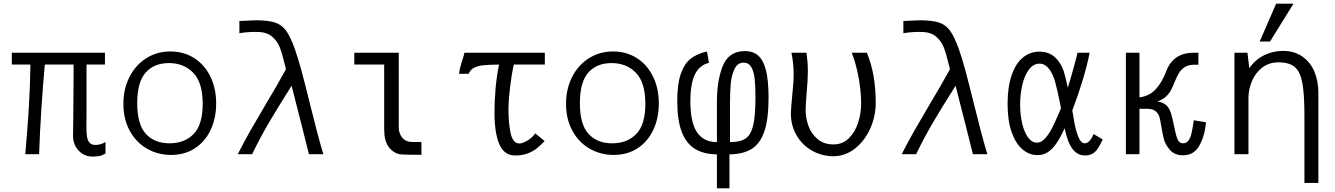

<svg xmlns="http://www.w3.org/2000/svg" viewBox="-20 -836 7240 1041"><path d="M376 -99 377 -181Q377.5 -244 378.2 -313.8Q379 -383.5 379 -446.5V-486H223Q200.5 -239 192 0H117Q129 -134.5 136 -247Q143 -359.5 145 -486H44V-550H549V-486H449V-209L448.5 -146Q448.5 -113.5 452 -93.2Q455.5 -73 466.2 -61.5Q477 -50 498 -50Q510.5 -50 524.8 -54Q539 -58 552 -66V-4Q535 6.5 519.5 9.8Q504 13 480 13Q452 13 428 -1.8Q404 -16.5 390 -42Q376 -67.5 376 -99Z M649 -273Q649 -353 681.5 -417.8Q714 -482.5 772.2 -519.8Q830.5 -557 904 -557Q976 -557 1032.2 -521.5Q1088.5 -486 1120.2 -421.8Q1152 -357.5 1152 -275Q1152 -195.5 1122.2 -132Q1092.5 -68.5 1037 -32.2Q981.5 4 907.5 4Q835.5 4 776.5 -30.2Q717.5 -64.5 683.2 -127.5Q649 -190.5 649 -273ZM1079 -273Q1079 -388.5 1028 -441.2Q977 -494 895.5 -494Q815.5 -494 769.8 -442.5Q724 -391 724 -277Q724 -160.5 771.2 -109.8Q818.5 -59 899 -59Q980 -59 1029.5 -109.2Q1079 -159.5 1079 -273Z M1422 -272.5Q1449 -317.5 1477.8 -367Q1506.5 -416.5 1530.5 -460.5L1523.5 -488.5Q1510 -546.5 1496.2 -581Q1482.5 -615.5 1453 -639.2Q1423.5 -663 1372 -663Q1343.5 -663 1323 -661.5Q1302.5 -660 1278 -656V-722L1295 -723Q1352 -726 1367 -726Q1434.5 -726 1471.2 -713.8Q1508 -701.5 1531.5 -669Q1555 -636.5 1579 -569Q1597 -518 1614.2 -454Q1631.5 -390 1658.5 -281Q1682 -186.5 1698.2 -124.5Q1714.5 -62.5 1733 0H1655L1618 -147.5Q1564 -359.5 1561 -371Q1487.5 -255 1439 -172.5Q1390.5 -90 1347 0H1269Q1305 -70.5 1337.2 -127Q1369.5 -183.5 1422 -272.5Z M2063 -135V-486H1901V-550H2142V-145Q2142 -112.5 2161.2 -89.2Q2180.5 -66 2216 -66H2265V3.5Q2240 3.5 2199 2.8Q2158 2 2148 0.5Q2112 -6.5 2087.5 -39.2Q2063 -72 2063 -135Z M2489 -517Q2492.5 -527.5 2495 -536.8Q2497.5 -546 2498 -550H2934V-486H2766Q2753.5 -431 2745.8 -366.2Q2738 -301.5 2737 -256V-236.5Q2737 -164.5 2749.2 -111.2Q2761.5 -58 2797 -58Q2809 -58 2826.5 -66.5Q2844 -75 2859.5 -88Q2875 -101 2882 -113L2933 -71Q2909.5 -47 2890 -31.2Q2870.5 -15.5 2841.2 -4.2Q2812 7 2773 7Q2714 7 2687.5 -53.5Q2661 -114 2661 -227Q2661 -290 2667.2 -359.2Q2673.5 -428.5 2686 -486Q2632 -485.5 2601 -482.2Q2570 -479 2550 -468.5Q2530 -458 2521 -436H2469Q2471 -462.5 2489 -517Z M3049 -273Q3049 -353 3081.5 -417.8Q3114 -482.5 3172.2 -519.8Q3230.5 -557 3304 -557Q3376 -557 3432.2 -521.5Q3488.5 -486 3520.2 -421.8Q3552 -357.5 3552 -275Q3552 -195.5 3522.2 -132Q3492.5 -68.5 3437 -32.2Q3381.5 4 3307.5 4Q3235.5 4 3176.5 -30.2Q3117.5 -64.5 3083.2 -127.5Q3049 -190.5 3049 -273ZM3479 -273Q3479 -388.5 3428 -441.2Q3377 -494 3295.5 -494Q3215.5 -494 3169.8 -442.5Q3124 -391 3124 -277Q3124 -160.5 3171.2 -109.8Q3218.5 -59 3299 -59Q3380 -59 3429.5 -109.2Q3479 -159.5 3479 -273Z M3867 1Q3793.5 0 3746.2 -30Q3699 -60 3675.5 -123.2Q3652 -186.5 3652 -287Q3652 -381 3671.5 -436.5Q3691 -492 3725.8 -518.5Q3760.5 -545 3813 -557L3824 -495.5Q3770.5 -482 3746.8 -430.5Q3723 -379 3723 -288Q3723 -172.5 3759 -119Q3795 -65.5 3867 -65.5V-281Q3867 -403 3900 -481Q3933 -559 4019 -559Q4063.5 -559 4091.5 -534Q4119.5 -509 4133.2 -453.8Q4147 -398.5 4147 -307Q4147 -192.5 4125 -125.8Q4103 -59 4056.8 -29.5Q4010.5 0 3935 1V185H3867ZM4076 -312Q4076 -372.5 4071.2 -412Q4066.5 -451.5 4052.5 -474Q4038.5 -496.5 4012.5 -496.5Q3978.5 -496.5 3962 -461Q3945.5 -425.5 3941.8 -381.2Q3938 -337 3938 -281V-65.5Q3993.5 -65.5 4022.5 -85Q4051.5 -104.5 4063.8 -156.8Q4076 -209 4076 -312Z M4268 -221.5Q4268 -228 4269 -242Q4270 -260.5 4271.8 -278.5Q4273.5 -296.5 4275 -314Q4279 -355 4281 -381.5Q4283 -408 4283 -435Q4283 -493 4271 -550H4352Q4360 -504 4360 -448Q4360 -401 4353 -326Q4348 -262 4348 -239Q4348 -196.5 4363.2 -153.8Q4378.5 -111 4412.5 -82Q4446.5 -53 4499 -53Q4549.5 -53 4583.2 -87.2Q4617 -121.5 4633 -172.2Q4649 -223 4649 -273Q4649 -342 4634.8 -418Q4620.5 -494 4598 -550H4680Q4704 -492 4716 -425.2Q4728 -358.5 4728 -278.5Q4728 -205 4697.8 -138Q4667.5 -71 4614.8 -30Q4562 11 4499 11Q4436.5 11 4383.5 -18.8Q4330.5 -48.5 4299.2 -101.5Q4268 -154.5 4268 -221.5Z M5022 -272.5Q5049 -317.5 5077.8 -367Q5106.5 -416.5 5130.5 -460.5L5123.5 -488.5Q5110 -546.5 5096.2 -581Q5082.5 -615.5 5053 -639.2Q5023.5 -663 4972 -663Q4943.5 -663 4923 -661.5Q4902.5 -660 4878 -656V-722L4895 -723Q4952 -726 4967 -726Q5034.5 -726 5071.2 -713.8Q5108 -701.5 5131.5 -669Q5155 -636.5 5179 -569Q5197 -518 5214.2 -454Q5231.5 -390 5258.5 -281Q5282 -186.5 5298.2 -124.5Q5314.5 -62.5 5333 0H5255L5218 -147.5Q5164 -359.5 5161 -371Q5087.5 -255 5039 -172.5Q4990.5 -90 4947 0H4869Q4905 -70.5 4937.2 -127Q4969.5 -183.5 5022 -272.5Z M5443 -272.5Q5443 -364.5 5465 -428.2Q5487 -492 5526 -524Q5565 -556 5615.5 -556Q5666 -556 5699 -526.5Q5732 -497 5748 -448Q5758 -415 5769.5 -360.5Q5786.5 -415 5801.5 -469.8Q5816.5 -524.5 5822 -550H5888Q5873.5 -477.5 5847.8 -393.8Q5822 -310 5794 -237.5L5804 -178Q5812 -130.5 5826.2 -94.8Q5840.5 -59 5862 -59Q5875 -59 5887.8 -72.8Q5900.5 -86.5 5909 -109.5L5959 -79.5Q5944 -49 5933.2 -32Q5922.5 -15 5905.5 -4Q5888.5 7 5863 7Q5821.5 7 5794.2 -29.8Q5767 -66.5 5752.5 -140.5Q5730 -92 5709.2 -60.8Q5688.5 -29.5 5663 -12.2Q5637.5 5 5605 5Q5561 5 5524.2 -25.8Q5487.5 -56.5 5465.2 -119Q5443 -181.5 5443 -272.5ZM5602.5 -62.5Q5625.5 -62.5 5646.8 -86Q5668 -109.5 5685.8 -144.8Q5703.5 -180 5725.5 -232L5732.5 -250Q5709.5 -367 5695.5 -409Q5682 -448 5661.8 -469.5Q5641.5 -491 5617 -491Q5583 -491 5559 -459.2Q5535 -427.5 5523 -376.5Q5511 -325.5 5511 -268Q5511 -215.5 5521.8 -168.2Q5532.5 -121 5553.2 -91.8Q5574 -62.5 5602.5 -62.5Z M6276 -154.5Q6271 -185.5 6266 -202.5Q6261 -219.5 6245.8 -232.8Q6230.5 -246 6201 -246H6158V0H6084.5V-550H6158V-308Q6212.5 -315 6246.8 -352.8Q6281 -390.5 6303 -449.5Q6341 -550 6451 -550H6477.5V-485H6453Q6424.5 -485 6405 -473Q6385.5 -461 6373.5 -442Q6361.5 -423 6350.5 -395.5Q6337.5 -364 6329 -347.2Q6320.5 -330.5 6302.5 -313.2Q6284.5 -296 6255.5 -286Q6281.5 -281.5 6296.8 -270.8Q6312 -260 6320.8 -242.2Q6329.5 -224.5 6336.5 -194L6345.5 -153Q6353.5 -115 6358.5 -97.2Q6363.5 -79.5 6371.8 -69.2Q6380 -59 6394.5 -59Q6413.5 -59 6424.2 -74.8Q6435 -90.5 6440 -112.2Q6445 -134 6450.5 -170L6452.5 -184L6519 -173Q6511.5 -96.5 6482 -45.2Q6452.5 6 6395 6Q6349 6 6323.8 -22.5Q6298.5 -51 6290.8 -80.5Q6283 -110 6276 -154.5Z M6911.5 -498Q6860 -498 6823.2 -469.2Q6786.5 -440.5 6767.8 -396.2Q6749 -352 6749 -306V0H6673V-151V-296V-550H6743.5L6753.5 -466Q6785 -512 6833 -536Q6881 -560 6935.5 -560Q6998.5 -560 7042 -529Q7085.5 -498 7106.8 -446.8Q7128 -395.5 7128 -334.5V156H7052.5V-206Q7052.5 -325 7041.2 -386Q7030 -447 7000.2 -472.5Q6970.5 -498 6911.5 -498ZM6810 -611 6899 -816H6993L6866 -611Z"/></svg>

Font: JuliaMono Light
Style: Regular
Weight: 300
Monospace: yes
Designer: cormullion
Foundry: corm
Version: Version 0.054; ttfautohint (v1.8.4)